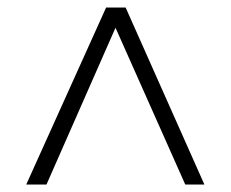

<svg xmlns="http://www.w3.org/2000/svg" viewBox="-20 -720 616 512"><path d="M263 -700H315L525 -228H474L288 -646L104 -228H50Z"/></svg>

Font: Sarabun ExtraLight
Style: Regular
Weight: 275
Designer: Suppakit Chalermlarp | Katatrad Co.,Ltd.
Foundry: Cadson Demak Co.,Ltd.
Version: Version 1.000; ttfautohint (v1.6)